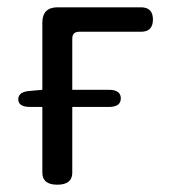

<svg xmlns="http://www.w3.org/2000/svg" viewBox="-20 -506 464 526"><path d="M63 -213Q30 -213 30 -234Q30 -255 63 -257L96 -260V-444Q96 -486 138 -486H366Q399 -486 399 -452.5Q399 -419 366 -419H197Q178 -419 178 -400V-260H278Q311 -260 311 -236.5Q311 -213 278 -213H178V-33Q178 0 137 0Q96 0 96 -33V-213Z"/></svg>

Font: Raw Maruko Gothic CJK TC
Style: Regular
Weight: 400
Version: Version 1.001